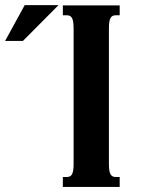

<svg xmlns="http://www.w3.org/2000/svg" viewBox="-134 -737 571 757"><path d="M156.2 -624.5Q156.2 -640.6 154.5 -650.9Q152.8 -661.1 149.4 -666.7Q146 -672.4 140.9 -674.6Q135.7 -676.8 128.4 -676.8H113.8V-715.8H337.9V-676.8H323.2Q315.9 -676.8 310.8 -674.6Q305.7 -672.4 302.2 -666.7Q298.8 -661.1 297.1 -650.9Q295.4 -640.6 295.4 -624.5V-91.3Q295.4 -75.2 297.1 -64.9Q298.8 -54.7 302.2 -49.1Q305.7 -43.5 310.8 -41.3Q315.9 -39.1 323.2 -39.1H337.9V0H113.8V-39.1H128.4Q135.7 -39.1 140.9 -41.3Q146 -43.5 149.4 -49.1Q152.8 -54.7 154.5 -64.9Q156.2 -75.2 156.2 -91.3ZM-36.6 -716.8H96.7L-43.5 -575.7H-113.8Z"/></svg>

Font: Arian AMU Serif
Style: Bold
Weight: 700
Designer: Ruben Hakobyan (Tarumian)
Foundry: Ruben Hakobyan (Tarumian)
Version: Version 1.002